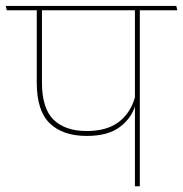

<svg xmlns="http://www.w3.org/2000/svg" viewBox="-37 -646 635 666"><path d="M448 -615H431V0H448ZM362 -610.5H578L574.5 -625.5H358.5ZM-13.5 -610.5H526L522.5 -625.5H-17ZM264 -174.5Q338 -174.5 379 -205.8Q420 -237 432 -280.5H434L431.5 -309.5Q415.5 -253 374 -222.2Q332.5 -191.5 264 -191.5Q189 -191.5 148.8 -230.8Q108.5 -270 108.5 -360.5V-614H90.5V-359.5Q90.5 -261.5 135.8 -218Q181 -174.5 264 -174.5Z"/></svg>

Font: Anek Devanagari Thin
Style: Regular
Weight: 250
Designer: Kailash Malviya (Devanagari) & Yesha Goshar (Latin)
Foundry: Ek Type
Version: Version 1.003